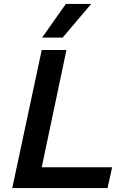

<svg xmlns="http://www.w3.org/2000/svg" viewBox="-20 -951 690 971"><path d="M191 -698H316L191 -105H547L524 0H42ZM313 -931H441L297 -761H193Z"/></svg>

Font: Azeret Mono Medium
Style: Italic
Weight: 500
Italic angle: -12°
Designer: Martin Vácha
Foundry: Displaay
Version: Version 1.000; Glyphs 3.0.3, build 3074